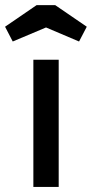

<svg xmlns="http://www.w3.org/2000/svg" viewBox="-56 -735 361 755"><path d="M75.2 -500H174.8V0H75.2ZM-5.9 -571.8 -36.1 -629.9 87.9 -714.8H161.1L285.2 -629.9L254.9 -571.8L125 -627Z"/></svg>

Font: Optician Sans
Style: Regular
Weight: 400
Designer: Fábio Duarte Martins, Simen Schikulski
Version: Version 1.002